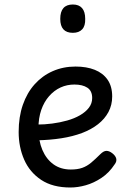

<svg xmlns="http://www.w3.org/2000/svg" viewBox="-20 -815 566 854"><path d="M293 19Q214 19 163 -15Q112 -49 87.5 -105Q63 -161 63 -228Q63 -295 81.5 -348.5Q100 -402 134 -440Q168 -478 214.5 -498.5Q261 -519 316 -519Q365 -519 401.5 -504.5Q438 -490 458.5 -460.5Q479 -431 479 -386Q479 -348 462.5 -317Q446 -286 416 -262.5Q386 -239 345 -223.5Q304 -208 253 -200Q202 -192 145 -191V-261Q178 -261 212.5 -265.5Q247 -270 279 -279Q311 -288 336 -302.5Q361 -317 375.5 -336Q390 -355 390 -379Q390 -411 368.5 -425Q347 -439 311 -439Q278 -439 249.5 -426Q221 -413 198.5 -387.5Q176 -362 163.5 -326Q151 -290 151 -244Q151 -189 168.5 -148Q186 -107 218 -84Q250 -61 295 -61Q325 -61 346 -68.5Q367 -76 385.5 -91.5Q404 -107 426 -129Q441 -144 453.5 -144Q466 -144 480 -133Q494 -122 497 -109.5Q500 -97 490 -84Q465 -46 431 -23.5Q397 -1 361.5 9Q326 19 293 19ZM304 -669Q276 -669 262 -684.5Q248 -700 248 -731Q248 -763 262 -779Q276 -795 304 -795Q331 -795 345 -779Q359 -763 359 -731Q360 -700 345.5 -684.5Q331 -669 304 -669Z"/></svg>

Font: Playwrite PL
Style: Regular
Weight: 400
Designer: Veronika Burian, José Scaglione
Foundry: TypeTogether
Version: Version 1.002